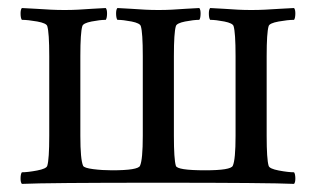

<svg xmlns="http://www.w3.org/2000/svg" viewBox="-20 -453 783 476"><path d="M34.2 2.9Q30.8 -1 31 -11.5Q31.2 -22 34.2 -25.9Q48.8 -25.9 72 -30.3Q95.2 -34.7 97.2 -42Q102.1 -58.1 102.1 -116.2V-314Q102.1 -372.1 97.2 -388.2Q95.2 -395.5 72.3 -399.7Q49.3 -403.8 34.2 -403.8Q31.2 -407.7 31 -418.5Q30.8 -429.2 34.2 -433.1Q48.3 -432.6 69.3 -431.2Q90.3 -429.7 106.4 -429Q122.6 -428.2 140.1 -428.2Q157.7 -428.2 173.1 -429Q188.5 -429.7 208 -431.2Q227.5 -432.6 242.2 -433.1Q245.6 -429.2 245.4 -418.5Q245.1 -407.7 242.2 -403.8Q228 -403.8 207 -399.7Q186 -395.5 184.1 -388.2Q179.2 -372.1 179.2 -314V-116.2Q179.2 -57.6 186 -42Q188.5 -36.6 210.9 -33.7Q233.4 -30.8 257.8 -30.8Q322.3 -30.8 327.1 -42Q334 -57.1 334 -116.2V-314Q334 -372.1 329.1 -388.2Q327.1 -395.5 306.2 -399.7Q285.2 -403.8 271 -403.8Q268.1 -407.7 267.8 -418.5Q267.6 -429.2 271 -433.1Q285.6 -432.6 305.2 -431.2Q324.7 -429.7 340.1 -429Q355.5 -428.2 373 -428.2Q390.6 -428.2 405.8 -429Q420.9 -429.7 440.2 -431.2Q459.5 -432.6 474.1 -433.1Q477.5 -429.2 477.3 -418.5Q477.1 -407.7 474.1 -403.8Q460 -403.8 439 -399.7Q418 -395.5 416 -388.2Q411.1 -372.1 411.1 -314V-116.2Q411.1 -58.1 416 -42Q418.9 -30.8 488.8 -30.8Q552.2 -30.8 557.1 -42Q564 -57.1 564 -116.2V-314Q564 -372.1 559.1 -388.2Q557.1 -395.5 536.1 -399.7Q515.1 -403.8 501 -403.8Q498 -407.7 497.8 -418.5Q497.6 -429.2 501 -433.1Q515.6 -432.6 535.2 -431.2Q554.7 -429.7 570.1 -429Q585.4 -428.2 603 -428.2Q620.6 -428.2 636.7 -429Q652.8 -429.7 673.8 -431.2Q694.8 -432.6 709 -433.1Q712.4 -429.2 712.2 -418.5Q711.9 -407.7 709 -403.8Q693.8 -403.8 670.9 -399.7Q647.9 -395.5 646 -388.2Q641.1 -372.1 641.1 -314V-116.2Q641.1 -58.1 646 -42Q647.9 -34.7 671.1 -30.3Q694.3 -25.9 709 -25.9Q711.9 -22 712.2 -11.5Q712.4 -1 709 2.9Q647.5 0 372.1 0Q95.7 0 34.2 2.9Z"/></svg>

Font: Crimson
Style: Roman
Weight: 400
Version: Version 0.8